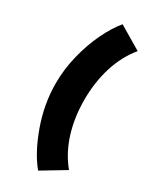

<svg xmlns="http://www.w3.org/2000/svg" viewBox="-223 -850 812 1001"><g transform="rotate(30 183.0 -349.5)"><path d="M50 -350Q50 -435 71 -519.5Q92 -604 126 -674.5Q160 -745 198 -790L336 -708Q279 -639 250.5 -547Q222 -455 222 -350Q222 -244 250.5 -152.5Q279 -61 336 8L198 91Q138 19 94 -103Q50 -225 50 -350Z"/></g></svg>

Font: Lineal Heavy
Style: Regular
Weight: 900
Designer: Created by Frank Adebiaye with contributions from Anton Moglia & Ariel Martín Pérez
Created by Frank ADEBIAYE with FontF
Foundry: Velvetyne Type Foundry
Version: Version 2.000